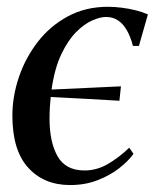

<svg xmlns="http://www.w3.org/2000/svg" viewBox="-20 -535 464 566"><path d="M186.5 10.5Q109.5 10.5 63 -40.8Q16.5 -92 16.5 -194Q16.5 -250.5 35.5 -307Q54.5 -363.5 90.8 -410.8Q127 -458 179.5 -486.5Q232 -515 298.5 -515Q318 -515 339.5 -512.2Q361 -509.5 380.8 -504.5Q400.5 -499.5 416 -492.5L389.5 -399.5H372Q364.5 -428 353.2 -447Q342 -466 327 -475.5Q312 -485 292.5 -485Q275.5 -485 252 -474.8Q228.5 -464.5 204.5 -440.5Q180.5 -416.5 160.8 -375.2Q141 -334 132 -271Q188.5 -273.5 236.2 -275.8Q284 -278 336.5 -280.5L332 -238Q281.5 -241 231 -243.8Q180.5 -246.5 129.5 -249Q128 -234.5 127 -218.8Q126 -203 126 -185.5Q126 -116 149.8 -74.2Q173.5 -32.5 229 -32.5Q265 -32.5 297.5 -51.2Q330 -70 361 -99.5L373.5 -81.5Q358.5 -60.5 331.5 -39.2Q304.5 -18 267.8 -3.8Q231 10.5 186.5 10.5Z"/></svg>

Font: Merriweather 144pt
Style: Italic
Weight: 400
Italic angle: -7.8°
Version: Version 2.101